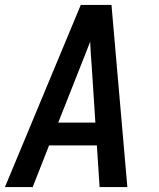

<svg xmlns="http://www.w3.org/2000/svg" viewBox="-23 -755 643 775"><path d="M-3 0 303 -735H427L491 0H379L368 -168H175L109 0ZM212 -260H362L347 -490Q345 -514 343.5 -538Q342 -562 341 -587Q331 -562 322 -538Q313 -514 303 -490Z"/></svg>

Font: Iosevka SS04 SmBd Ex Obl
Style: Regular
Weight: 600
Width: 7
Italic angle: -9°
Monospace: yes
Designer: Belleve Invis
Foundry: Belleve Invis
Version: Version 19.0.0; ttfautohint (v1.8.4)